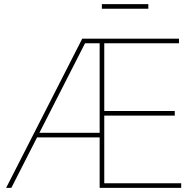

<svg xmlns="http://www.w3.org/2000/svg" viewBox="-20 -916 940 936"><path d="M380.9 -727.5H852.5V-705.1H488.3V-375H832V-352.5H488.3V-22.5H863.3V0H465.8V-705.1H394.5L35.2 0H9.8ZM151.4 -268.6H477.5V-246.1H151.4ZM703.1 -873.5H476.6V-896H703.1Z"/></svg>

Font: Intratopia Thin
Style: Regular
Weight: 100
Designer: Rasmus Andersson
Foundry: rsms
Version: Version 3.000;Glyphs 3.2.3 (3260)